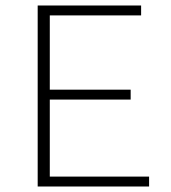

<svg xmlns="http://www.w3.org/2000/svg" viewBox="-20 -678 620 698"><path d="M161 -36H522V0H117V-658H493V-622H161V-352H455V-316H161Z"/></svg>

Font: EauTestInfant Light
Style: Regular
Weight: 300
Designer: Christian Thalmann (Catharsis Fonts)
Version: Version 0.001;PS 000.001;hotconv 1.0.88;makeotf.lib2.5.64775